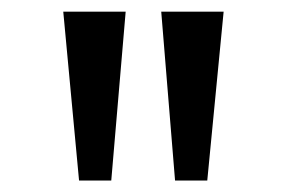

<svg xmlns="http://www.w3.org/2000/svg" viewBox="-20 -757 497 332"><path d="M282.7 -444.8 258.8 -736.8H366.7L338.4 -444.8ZM116.7 -444.8 89.4 -736.8H197.3L172.4 -444.8Z"/></svg>

Font: Monda Medium
Style: Regular
Weight: 500
Designer: Vernon Adams
Foundry: Vernon Adams
Version: Version 2.200